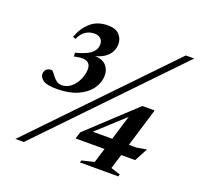

<svg xmlns="http://www.w3.org/2000/svg" viewBox="-124 -852 1030 990"><g transform="rotate(20 391.0 -357.0)"><path d="M57.5 0 736 -705H782L103.5 0ZM195.5 -502.5 194 -523Q237.5 -534 260.8 -547.2Q284 -560.5 293 -575.8Q302 -591 302 -608Q302 -627.5 289.2 -638.8Q276.5 -650 255 -650Q227.5 -650 206.2 -635.2Q185 -620.5 172 -590.5L156.5 -596.5Q176.5 -650 213.2 -681.8Q250 -713.5 307 -713.5Q349 -713.5 369.2 -692Q389.5 -670.5 389.5 -640.5Q389.5 -619 379 -598.2Q368.5 -577.5 345 -561.8Q321.5 -546 281 -538.5L286.5 -542.5Q334.5 -543 356.5 -521Q378.5 -499 378.5 -466Q378.5 -425 353.5 -390.5Q328.5 -356 281.8 -335.5Q235 -315 170 -315Q113 -315 93.2 -329.8Q73.5 -344.5 73.5 -362.5Q73.5 -377.5 83 -387.8Q92.5 -398 110.5 -398Q116.5 -398 123 -389.5Q129.5 -381 138 -370Q146.5 -359 158 -350.5Q169.5 -342 186 -342Q208.5 -342 226.8 -353.5Q245 -365 258.2 -383.8Q271.5 -402.5 278.5 -424.2Q285.5 -446 285.5 -466Q285.5 -492 267.8 -502.5Q250 -513 212.5 -506ZM577.5 -339.5 604.5 -340.5 390 -144.5 397 -171.5H659L713.5 -181L675 -108.5H348L360 -146.5L614.5 -383.5H682L574 -28.5L625.5 -12L622 0H411L415 -12L482.5 -28.5Z"/></g></svg>

Font: Newsreader 60pt SemiBold
Style: Italic
Weight: 600
Italic angle: -17°
Designer: Hugues Gentile
Foundry: Production Type
Version: Version 1.003